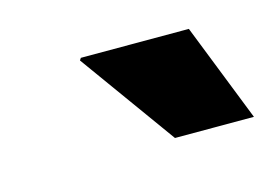

<svg xmlns="http://www.w3.org/2000/svg" viewBox="-37 -782 354 249"><g transform="rotate(-15 140.0 -658.0)"><path d="M174 -592 81 -721 83 -724H228L280 -592Z"/></g></svg>

Font: Archivo SemiCondensed ExtraBold
Style: Italic
Weight: 800
Width: 4
Italic angle: -10°
Designer: Hector Gatti
Foundry: Omnibus-Type
Version: Version 2.001